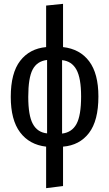

<svg xmlns="http://www.w3.org/2000/svg" viewBox="-20 -767 568 999"><path d="M308 -4V201L220 212V-4Q133 -14 84.5 -78.5Q36 -143 36 -263Q36 -387 85 -450.5Q134 -514 220 -522V-738L308 -747V-522Q396 -512 444 -448Q492 -384 492 -265Q492 -139 443 -75Q394 -11 308 -4ZM225 -73V-455Q173 -449 150 -405.5Q127 -362 127 -263Q127 -166 151 -122Q175 -78 225 -73ZM402 -265Q402 -361 377.5 -405Q353 -449 303 -454V-72Q354 -78 378 -122Q402 -166 402 -265Z"/></svg>

Font: Fira Sans Extra Condensed
Style: Regular
Weight: 400
Width: 1
Designer: Carrois Corporate & Edenspiekermann AG
Foundry: Carrois Corporate GbR & Edenspiekermann AG
Version: Version 4.203